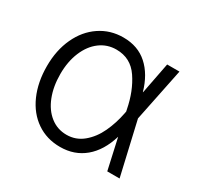

<svg xmlns="http://www.w3.org/2000/svg" viewBox="-124 -679 852 831"><g transform="rotate(30 302.0 -263.0)"><path d="M43.9 -264.6Q43.9 -343.8 72.8 -405.8Q101.6 -467.8 153.1 -502.4Q204.6 -537.1 269.5 -537.1Q342.3 -537.1 390.1 -494.1Q438 -451.2 460 -374H460.9L491.2 -530.3H552.7L498.5 -265.1L559.6 0H498L463.9 -153.3Q439.9 -73.7 389.4 -31.5Q338.9 10.7 267.6 10.7Q200.7 10.7 149.9 -24.2Q99.1 -59.1 71.5 -121.6Q43.9 -184.1 43.9 -264.6ZM265.6 -48.8Q312 -48.8 347.7 -78.4Q383.3 -107.9 405.3 -154.8Q427.2 -201.7 437.5 -254.9L439.5 -265.1L437.5 -274.4Q421.4 -357.9 381.1 -417.2Q340.8 -476.6 269.5 -476.6Q223.6 -476.6 187.7 -449.7Q151.9 -422.9 131.6 -374.3Q111.3 -325.7 111.3 -263.7Q111.3 -201.7 130.4 -152.8Q149.4 -104 184.6 -76.4Q219.7 -48.8 265.6 -48.8Z"/></g></svg>

Font: Pretendard JP Light
Style: Regular
Weight: 300
Designer: Base glyphs from Inter by Rasmus Andersson; Hangeul glyphs from Noto Sans CJK(Source Han Sans) by Jang Soo-young and Kan
Foundry: Kil Hyung-jin
Version: Version 1.309